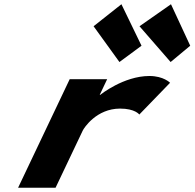

<svg xmlns="http://www.w3.org/2000/svg" viewBox="-20 -887 919 907"><path d="M65.4 0H242.4L370.8 -270C376.9 -283 435.9 -374 547.2 -374C618.4 -374 638.1 -346 638.1 -346L783.4 -496C783.4 -496 752.6 -528 685.8 -528C563.6 -528 453.5 -439 453.5 -439H451.1L486.3 -513H309.3ZM648.5 -671 544.2 -594 422.1 -763 553.6 -867ZM878.6 -671 786 -594 639 -763 787.7 -867Z"/></svg>

Font: Hussar
Style: BdSuprExtOblFive
Weight: 700
Foundry: Cannot Into Space Fonts
Version: Version 2.00